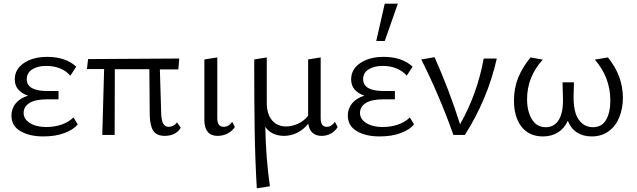

<svg xmlns="http://www.w3.org/2000/svg" viewBox="-20 -731 3453 1040"><path d="M42 -105Q42 -143 65 -171Q88 -199 132 -213Q98 -224 79 -246Q60 -268 60 -301Q60 -356 109.5 -389.5Q159 -423 236 -423Q335 -423 393 -370L361 -321Q340 -346 306.5 -360Q273 -374 230 -374Q185 -374 155 -355.5Q125 -337 125 -302Q125 -270 153 -254Q181 -238 236 -238H297V-193H236Q171 -193 139.5 -173Q108 -153 108 -119Q108 -86 142 -64.5Q176 -43 230 -43Q276 -43 314.5 -56.5Q353 -70 378 -95L401 -57Q378 -29 329.5 -10.5Q281 8 214 8Q140 8 91 -20.5Q42 -49 42 -105Z M544 -357H451L457 -411L951 -414L946 -355H846L853 -121Q854 -79 864 -61.5Q874 -44 893 -44Q906 -44 918 -50Q930 -56 939 -68L959 -39Q947 -18 924.5 -6.5Q902 5 873 5Q828 5 810 -23Q792 -51 791 -111L789 -356H602L601 0H534Z M1087 -80V-409L1157 -420V-91Q1157 -44 1191 -44Q1219 -44 1238 -71L1252 -43Q1238 -21 1213 -8Q1188 5 1158 5Q1123 5 1105 -17Q1087 -39 1087 -80Z M1357 -409 1425 -420V-174Q1425 -114 1453 -80Q1481 -46 1530 -46Q1561 -46 1593.5 -60.5Q1626 -75 1649 -104V-409L1717 -420V-91Q1717 -44 1750 -44Q1762 -44 1773.5 -51Q1785 -58 1794 -71L1809 -43Q1796 -21 1773 -8Q1750 5 1722 5Q1691 5 1672.5 -12Q1654 -29 1650 -61Q1623 -28 1589 -11.5Q1555 5 1518 5Q1487 5 1460.5 -7Q1434 -19 1417 -44Q1420 123 1442 278L1371 289Q1362 134 1359.5 -21Q1357 -176 1357 -409Z M1864 -105Q1864 -143 1887 -171Q1910 -199 1954 -213Q1920 -224 1901 -246Q1882 -268 1882 -301Q1882 -356 1931.5 -389.5Q1981 -423 2058 -423Q2157 -423 2215 -370L2183 -321Q2162 -346 2128.5 -360Q2095 -374 2052 -374Q2007 -374 1977 -355.5Q1947 -337 1947 -302Q1947 -270 1975 -254Q2003 -238 2058 -238H2119V-193H2058Q1993 -193 1961.5 -173Q1930 -153 1930 -119Q1930 -86 1964 -64.5Q1998 -43 2052 -43Q2098 -43 2136.5 -56.5Q2175 -70 2200 -95L2223 -57Q2200 -29 2151.5 -10.5Q2103 8 2036 8Q1962 8 1913 -20.5Q1864 -49 1864 -105ZM2064 -711H2135L2064 -509H2018Z M2262 -409 2334 -421Q2413 -244 2472 -58Q2566 -224 2600 -414H2671Q2621 -193 2498 0H2436Q2363 -207 2262 -409Z M2764 -186Q2764 -254 2787 -310.5Q2810 -367 2854 -420L2920 -408Q2835 -314 2835 -194Q2835 -128 2861 -85Q2887 -42 2936 -42Q2984 -42 3008.5 -84.5Q3033 -127 3029 -210L3027 -285H3089L3087 -214Q3085 -126 3114 -84Q3143 -42 3192 -42Q3240 -42 3263 -82Q3286 -122 3286 -186Q3286 -312 3202 -408L3273 -420Q3354 -320 3354 -201Q3354 -145 3335 -97Q3316 -49 3277.5 -20.5Q3239 8 3185 8Q3138 8 3104.5 -14Q3071 -36 3056 -77Q3036 -34 3001 -13Q2966 8 2921 8Q2846 8 2805 -44.5Q2764 -97 2764 -186Z"/></svg>

Font: LXGW Bright GB
Style: Regular
Weight: 400
Designer: Christian Thalmann (Catharsis Fonts)
Foundry: LXGW / Christian Thalmann (Catharsis Fonts) / Fontworks Inc.
Version: Version 5.510